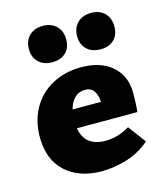

<svg xmlns="http://www.w3.org/2000/svg" viewBox="-102 -729 696 816"><g transform="rotate(-15 246.0 -321.0)"><path d="M401 -142 459 -64Q413 -24 356 -7Q299 10 246 10Q147 10 87.5 -44.5Q28 -99 28 -198Q28 -269 59 -324Q90 -379 146 -409.5Q202 -440 274 -440Q360 -440 410 -396Q460 -352 460 -278Q460 -223 456 -194H190Q204 -111 295 -111Q349 -111 401 -142ZM193 -276H318Q313 -343 266 -343Q238 -343 219.5 -325Q201 -307 193 -276ZM80 -571Q80 -608 102.5 -630Q125 -652 162 -652Q199 -652 221.5 -630Q244 -608 244 -571Q244 -534 222 -513Q200 -492 162 -492Q125 -492 102.5 -513.5Q80 -535 80 -571ZM292 -571Q292 -608 314.5 -630Q337 -652 375 -652Q412 -652 434 -630Q456 -608 456 -571Q456 -534 434 -513Q412 -492 375 -492Q337 -492 314.5 -513.5Q292 -535 292 -571Z"/></g></svg>

Font: Ysabeau Heavy
Style: Regular
Weight: 800
Designer: Christian Thalmann (Catharsis Fonts)
Version: Version 0.003